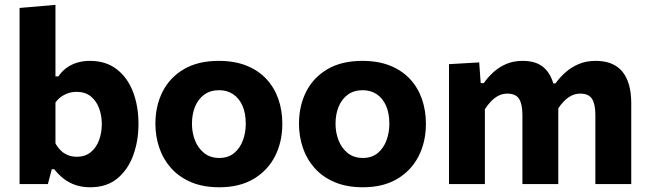

<svg xmlns="http://www.w3.org/2000/svg" viewBox="-20 -766 2700 799"><path d="M355.8 13.3Q322.5 13.3 295.2 4.3Q267.9 -4.8 245.8 -21.7Q223.7 -38.6 205.8 -61.9H195.5L179.3 0H61.5Q61.5 -53.7 61.5 -103.8Q61.5 -154 61.5 -216V-493.4Q61.5 -554.6 61.5 -614.2Q61.5 -673.9 61.5 -732.9L210.8 -745.8Q210.8 -686.8 210.8 -624.6Q210.8 -562.3 210.8 -493.4V-448H223Q236.2 -468 255.6 -482.6Q275 -497.2 299.8 -504.9Q324.7 -512.7 354.4 -512.7Q420.5 -512.7 465.6 -478Q510.6 -443.3 533.5 -383.8Q556.3 -324.4 556.3 -250.2Q556.3 -180.7 534.7 -120.6Q513 -60.4 468.6 -23.6Q424.2 13.3 355.8 13.3ZM299.3 -113.7Q334.9 -113.7 358.2 -133.1Q381.4 -152.5 392.5 -183.4Q403.6 -214.2 403.6 -249Q403.6 -285.7 392 -316.3Q380.4 -346.9 357.2 -365.4Q333.9 -383.8 298.5 -383.8Q281.2 -383.8 264.9 -378.6Q248.6 -373.3 234.7 -363.4Q220.8 -353.6 210.8 -339.3V-169.3Q219.9 -152.6 232.6 -140.1Q245.2 -127.7 261.9 -120.7Q278.6 -113.7 299.3 -113.7Z M893.2 13.3Q825.1 13.3 774.9 -8.1Q724.7 -29.6 691.8 -66.6Q658.9 -103.6 642.8 -151.3Q626.7 -198.9 626.7 -251Q626.7 -325.6 656.8 -384.8Q686.9 -444 745.6 -478.3Q804.3 -512.7 890.1 -512.7Q956.2 -512.7 1005.9 -492.8Q1055.5 -472.8 1088.7 -437.1Q1121.8 -401.3 1138.4 -353.8Q1154.9 -306.2 1154.9 -251Q1154.9 -175.7 1124.5 -115.9Q1094 -56.2 1035.4 -21.4Q976.8 13.3 893.2 13.3ZM892.6 -108.7Q929.8 -108.7 954.2 -128.9Q978.6 -149.1 990.7 -181.5Q1002.8 -213.9 1002.8 -251Q1002.8 -294.8 989 -326Q975.1 -357.3 950.1 -374Q925.2 -390.6 892 -390.6Q855.2 -390.6 830 -372.2Q804.7 -353.7 791.7 -322.1Q778.8 -290.5 778.8 -251Q778.8 -213.9 791.6 -181.5Q804.4 -149.1 829.8 -128.9Q855.1 -108.7 892.6 -108.7Z M1490.7 13.3Q1422.6 13.3 1372.4 -8.1Q1322.2 -29.6 1289.3 -66.6Q1256.4 -103.6 1240.3 -151.3Q1224.2 -198.9 1224.2 -251Q1224.2 -325.6 1254.3 -384.8Q1284.4 -444 1343.1 -478.3Q1401.8 -512.7 1487.6 -512.7Q1553.7 -512.7 1603.4 -492.8Q1653 -472.8 1686.2 -437.1Q1719.3 -401.3 1735.9 -353.8Q1752.4 -306.2 1752.4 -251Q1752.4 -175.7 1722 -115.9Q1691.5 -56.2 1632.9 -21.4Q1574.3 13.3 1490.7 13.3ZM1490.1 -108.7Q1527.3 -108.7 1551.7 -128.9Q1576.1 -149.1 1588.2 -181.5Q1600.3 -213.9 1600.3 -251Q1600.3 -294.8 1586.5 -326Q1572.6 -357.3 1547.6 -374Q1522.7 -390.6 1489.5 -390.6Q1452.7 -390.6 1427.5 -372.2Q1402.2 -353.7 1389.2 -322.1Q1376.3 -290.5 1376.3 -251Q1376.3 -213.9 1389.1 -181.5Q1401.9 -149.1 1427.3 -128.9Q1452.6 -108.7 1490.1 -108.7Z M1848.5 0Q1848.5 -53.7 1848.5 -103.8Q1848.5 -154 1848.5 -216V-266Q1848.5 -323.3 1848.5 -381.3Q1848.5 -439.4 1848.5 -499L1974.2 -506.3L1980.4 -420H1993.2Q2009.9 -444.2 2033 -465.3Q2056.2 -486.5 2086.4 -499.6Q2116.6 -512.7 2154.9 -512.7Q2212.7 -512.7 2244.4 -483.8Q2276 -454.9 2286.9 -401L2297.2 -399.5Q2300.2 -385.1 2301.7 -369.3Q2303.3 -353.5 2303.3 -335.9Q2303.3 -303 2303.3 -274.7Q2303.3 -246.4 2303.3 -216Q2303.3 -155.1 2303.3 -104.4Q2303.3 -53.7 2303.3 0H2154Q2154 -53.7 2154 -103.5Q2154 -153.3 2154 -208V-288.1Q2154 -331.9 2140.4 -354.1Q2126.7 -376.4 2091.4 -376.4Q2071.1 -376.4 2054.1 -367.6Q2037 -358.7 2023 -343.9Q2009 -329 1997.8 -311.5V-208Q1997.8 -152.1 1997.8 -102.9Q1997.8 -53.7 1997.8 0ZM2457.6 0Q2457.6 -53.7 2457.6 -103.5Q2457.6 -153.3 2457.6 -208V-288.1Q2457.6 -331.9 2444 -354.1Q2430.3 -376.4 2395.1 -376.4Q2374.7 -376.4 2357.7 -367.7Q2340.6 -358.9 2326.4 -344.2Q2312.1 -329.4 2300.8 -311.5L2278.7 -418.9H2291.6Q2309.3 -443.7 2333.4 -465.1Q2357.5 -486.5 2388.7 -499.6Q2419.9 -512.7 2459.2 -512.7Q2533.3 -512.7 2570.1 -467.7Q2606.9 -422.8 2606.9 -335.9Q2606.9 -303 2606.9 -274.7Q2606.9 -246.4 2606.9 -216Q2606.9 -155.1 2606.9 -104.4Q2606.9 -53.7 2606.9 0Z"/></svg>

Font: Commissioner Thin
Style: Regular
Weight: 100
Designer: Kostas Bartsokas
Foundry: Kostas Bartsokas
Version: Version 1.001;gftools[0.9.23]